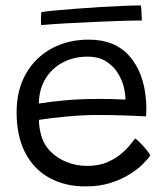

<svg xmlns="http://www.w3.org/2000/svg" viewBox="-20 -676 590 688"><path d="M518.5 -118.5Q509.5 -105.5 490.5 -86.8Q471.5 -68 442.5 -50.2Q413.5 -32.5 374.8 -20.2Q336 -8 286.5 -8Q212 -8 156 -39.2Q100 -70.5 69.8 -129.8Q39.5 -189 39.5 -273.5Q39.5 -353.5 73 -412Q106.5 -470.5 165 -502.2Q223.5 -534 298 -534Q392 -534 443.8 -475Q495.5 -416 503 -318.5Q504.5 -303 504.5 -288.5Q504.5 -274 503.5 -259Q497.5 -259.5 478.5 -260.2Q459.5 -261 433.8 -262Q408 -263 381 -263.5Q354 -264 332 -264Q279.5 -264 222.2 -258.8Q165 -253.5 119.5 -246.5Q119.5 -232 121.8 -218.2Q124 -204.5 127.5 -192Q136.5 -158 161 -133.2Q185.5 -108.5 219.8 -95Q254 -81.5 292 -81.5Q333.5 -81.5 363.8 -94.5Q394 -107.5 415 -125.5Q436 -143.5 448 -159.2Q460 -175 465 -180Q468 -177.5 475.5 -170.8Q483 -164 491.5 -154.8Q500 -145.5 507.5 -136Q515 -126.5 518.5 -118.5ZM119 -305Q159.5 -311.5 213.5 -316.5Q267.5 -321.5 336 -321.5Q371.5 -321.5 395.5 -320.5Q419.5 -319.5 429.5 -319Q429.5 -337.5 425 -358Q419.5 -385 403.8 -411.5Q388 -438 361.2 -455.5Q334.5 -473 293 -473Q246 -473 207 -453.2Q168 -433.5 144.2 -396Q120.5 -358.5 119 -305ZM488 -602.5Q454.5 -602.5 409 -601Q363.5 -599.5 313 -597.2Q262.5 -595 214 -592.2Q165.5 -589.5 127.5 -586Q126.5 -597.5 126.8 -610.2Q127 -623 128.5 -632.5Q144 -635.5 177.2 -638.5Q210.5 -641.5 252.8 -644.8Q295 -648 339.5 -650.8Q384 -653.5 422.5 -655Q461 -656.5 485 -656.5Q486 -651 487 -635Q488 -619 488 -602.5Z"/></svg>

Font: Grandstander Thin Light
Style: Regular
Weight: 300
Version: Version 1.200